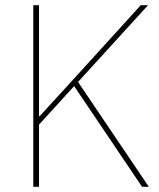

<svg xmlns="http://www.w3.org/2000/svg" viewBox="-20 -718 612 738"><path d="M265 -387 130 -239V0H108V-698H130V-271H132L262 -413L521 -698H549L280 -403L552 0H526Z"/></svg>

Font: IBM Plex Sans Devanagari Thin
Style: Regular
Weight: 100
Designer: Mike Abbink, Paul van der Laan, Pieter van Rosmalen, Erin McLaughlin
Foundry: Bold Monday
Version: Version 1.1